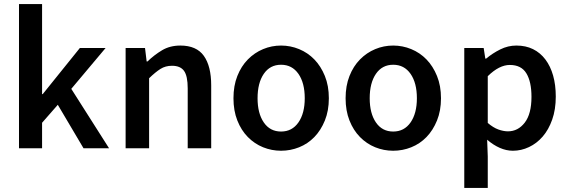

<svg xmlns="http://www.w3.org/2000/svg" viewBox="-20 -726 2784 940"><path d="M73 0V-706H186V-265H189L371 -491H497L329 -291L514 0H389L263 -213L186 -125V0Z M595 0V-491H690L698 -425H702Q735 -457 773.5 -480Q812 -503 863 -503Q942 -503 978 -452.5Q1014 -402 1014 -308V0H899V-293Q899 -354 881 -379Q863 -404 822 -404Q790 -404 765.5 -388.5Q741 -373 710 -343V0Z M1356 12Q1310 12 1268 -5Q1226 -22 1193.5 -55Q1161 -88 1142 -136Q1123 -184 1123 -245Q1123 -306 1142 -354Q1161 -402 1193.5 -435Q1226 -468 1268 -485.5Q1310 -503 1356 -503Q1402 -503 1444.5 -485.5Q1487 -468 1519 -435Q1551 -402 1570.5 -354Q1590 -306 1590 -245Q1590 -184 1570.5 -136Q1551 -88 1519 -55Q1487 -22 1444.5 -5Q1402 12 1356 12ZM1356 -82Q1410 -82 1441 -126.5Q1472 -171 1472 -245Q1472 -320 1441 -364.5Q1410 -409 1356 -409Q1302 -409 1271.5 -364.5Q1241 -320 1241 -245Q1241 -171 1271.5 -126.5Q1302 -82 1356 -82Z M1905 12Q1859 12 1817 -5Q1775 -22 1742.5 -55Q1710 -88 1691 -136Q1672 -184 1672 -245Q1672 -306 1691 -354Q1710 -402 1742.5 -435Q1775 -468 1817 -485.5Q1859 -503 1905 -503Q1951 -503 1993.5 -485.5Q2036 -468 2068 -435Q2100 -402 2119.5 -354Q2139 -306 2139 -245Q2139 -184 2119.5 -136Q2100 -88 2068 -55Q2036 -22 1993.5 -5Q1951 12 1905 12ZM1905 -82Q1959 -82 1990 -126.5Q2021 -171 2021 -245Q2021 -320 1990 -364.5Q1959 -409 1905 -409Q1851 -409 1820.5 -364.5Q1790 -320 1790 -245Q1790 -171 1820.5 -126.5Q1851 -82 1905 -82Z M2253 194V-491H2348L2356 -439H2360Q2391 -465 2429 -484Q2467 -503 2508 -503Q2554 -503 2589.5 -485.5Q2625 -468 2650 -435Q2675 -402 2688 -356Q2701 -310 2701 -253Q2701 -190 2683.5 -140.5Q2666 -91 2637 -57.5Q2608 -24 2570 -6Q2532 12 2491 12Q2459 12 2427 -2Q2395 -16 2365 -42L2368 40V194ZM2467 -83Q2516 -83 2549 -125.5Q2582 -168 2582 -252Q2582 -326 2557 -367Q2532 -408 2476 -408Q2424 -408 2368 -353V-124Q2395 -101 2420 -92Q2445 -83 2467 -83Z"/></svg>

Font: CV Source Sans Light
Style: Bold
Weight: 600
Designer: Paul D. Hunt
Foundry: Adobe Systems Incorporated
Version: Version 3.001